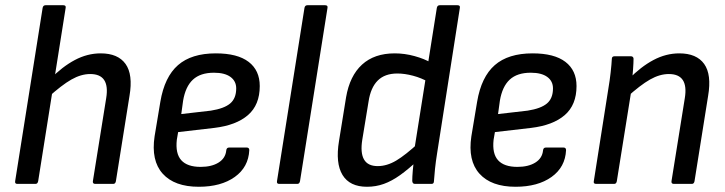

<svg xmlns="http://www.w3.org/2000/svg" viewBox="-20 -703 2770 734"><path d="M46 0Q36 0 38 -11L143 -673Q145 -683 154 -683H222Q233 -683 231 -673L126 -11Q124 0 116 0ZM344 0Q334 0 335 -10L386 -328Q401 -420 325 -420Q290 -420 253 -399Q216 -378 163 -330L171 -400Q218 -448 266 -473.5Q314 -499 365 -499Q431 -499 460 -458.5Q489 -418 475 -336L423 -10Q421 0 413 0Z M740 11Q647 11 602 -39Q557 -89 571 -182L593 -314Q609 -409 660.5 -454Q712 -499 805 -499Q888 -499 930.5 -466.5Q973 -434 973 -374Q973 -302 928 -263Q883 -224 799 -214L661 -198L656 -169Q650 -116 673 -90.5Q696 -65 747 -65Q789 -65 815.5 -81.5Q842 -98 845 -128Q846 -139 856 -139H923Q933 -139 933 -129Q930 -64 877.5 -26.5Q825 11 740 11ZM673 -267 786 -280Q837 -288 860 -307.5Q883 -327 883 -365Q883 -393 861 -409Q839 -425 798 -425Q746 -425 717.5 -398.5Q689 -372 680 -318Z M1047 0Q1037 0 1039 -11L1144 -673Q1146 -683 1155 -683H1223Q1234 -683 1232 -673L1127 -11Q1125 0 1117 0Z M1383 11Q1317 11 1289.5 -34Q1262 -79 1276 -164L1303 -331Q1317 -413 1364 -456Q1411 -499 1489 -499Q1527 -499 1565 -488.5Q1603 -478 1628 -463L1619 -389Q1591 -405 1559 -413.5Q1527 -422 1499 -422Q1451 -422 1424 -395Q1397 -368 1389 -315L1365 -169Q1357 -119 1371.5 -93.5Q1386 -68 1424 -68Q1459 -68 1494.5 -89Q1530 -110 1583 -159L1576 -89Q1541 -56 1509.5 -33.5Q1478 -11 1447.5 0Q1417 11 1383 11ZM1566 0Q1557 0 1556 -11Q1556 -27 1558 -50.5Q1560 -74 1563 -92L1564 -131L1650 -673Q1652 -683 1661 -683H1729Q1740 -683 1738 -673L1651 -117Q1646 -86 1643 -57.5Q1640 -29 1639 -11Q1639 0 1630 0Z M1951 11Q1858 11 1813 -39Q1768 -89 1782 -182L1804 -314Q1820 -409 1871.5 -454Q1923 -499 2016 -499Q2099 -499 2141.5 -466.5Q2184 -434 2184 -374Q2184 -302 2139 -263Q2094 -224 2010 -214L1872 -198L1867 -169Q1861 -116 1884 -90.5Q1907 -65 1958 -65Q2000 -65 2026.5 -81.5Q2053 -98 2056 -128Q2057 -139 2067 -139H2134Q2144 -139 2144 -129Q2141 -64 2088.5 -26.5Q2036 11 1951 11ZM1884 -267 1997 -280Q2048 -288 2071 -307.5Q2094 -327 2094 -365Q2094 -393 2072 -409Q2050 -425 2009 -425Q1957 -425 1928.5 -398.5Q1900 -372 1891 -318Z M2556 0Q2546 0 2547 -10L2598 -328Q2613 -420 2537 -420Q2502 -420 2465 -399Q2428 -378 2375 -330L2383 -400Q2430 -448 2478 -473.5Q2526 -499 2577 -499Q2643 -499 2672 -458.5Q2701 -418 2687 -336L2635 -10Q2633 0 2625 0ZM2259 0Q2248 0 2250 -10L2306 -366Q2311 -395 2314.5 -426.5Q2318 -458 2319 -478Q2319 -488 2330 -488H2391Q2401 -488 2402 -479Q2402 -464 2400 -436Q2398 -408 2395 -388V-366L2338 -10Q2336 0 2328 0Z"/></svg>

Font: Sofia Sans Semi Condensed Medium
Style: Italic
Weight: 500
Italic angle: -9°
Version: Version 4.100